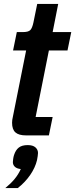

<svg xmlns="http://www.w3.org/2000/svg" viewBox="-20 -684 380 970"><path d="M111 0Q75 0 58 -15Q41 -30 41 -64Q41 -71 42 -78.5Q43 -86 45 -94L112 -429H46L65 -522H97Q123 -522 133 -532Q143 -542 149 -571L168 -664H274L246 -522H340L321 -429H227L160 -93H246L227 0ZM120 49Q146 49 159 60.5Q172 72 172 89Q172 94 170.5 104.5Q169 115 167 125Q158 163 132.5 200Q107 237 70 266H7Q35 243 54 220Q73 197 85 170Q65 168 55 158.5Q45 149 45 135Q45 130 46.5 119Q48 108 51 99Q59 74 75 61.5Q91 49 120 49Z"/></svg>

Font: IBM Plex Sans Condensed SemiBold
Style: Italic
Weight: 600
Width: 3
Italic angle: -11°
Designer: Mike Abbink, Paul van der Laan, Pieter van Rosmalen
Foundry: Bold Monday
Version: Version 1.3